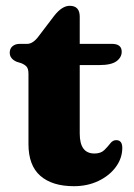

<svg xmlns="http://www.w3.org/2000/svg" viewBox="-20 -629 460 661"><path d="M53 -411.5 37 -416.5Q13.5 -427 13.5 -447.5Q13.5 -461.5 23 -469.8Q32.5 -478 48.5 -478H74Q94 -478 114 -505.5L166.5 -574.5Q193.5 -609 220 -609Q254.5 -609 254.5 -571.5V-478H365Q399 -478 399 -451Q399 -431.5 381 -418.2Q363 -405 322 -405H254.5V-169Q254.5 -100.5 305 -100.5Q327 -100.5 339 -112.2Q351 -124 359.8 -135.5Q368.5 -147 381 -146.5Q401.5 -146 401 -118.5Q400.5 -83.5 378.5 -53.8Q356.5 -24 318.8 -6Q281 12 234.5 12Q159.5 12 118.8 -23.8Q78 -59.5 78 -133V-374.5Q78 -392 71.8 -399.2Q65.5 -406.5 53 -411.5Z"/></svg>

Font: Fraunces 9pt S050
Style: Bold
Weight: 700
Version: Version 1.000; ttfautohint (v1.8.3)